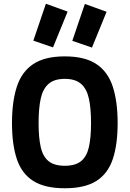

<svg xmlns="http://www.w3.org/2000/svg" viewBox="-20 -993 692 1025"><path d="M326 12Q219 12 157.5 -27Q96 -66 70 -143.5Q44 -221 44 -336Q44 -451 70 -530.5Q96 -610 157.5 -651Q219 -692 326 -692Q433 -692 494.5 -651Q556 -610 582 -530.5Q608 -451 608 -336Q608 -221 582 -143.5Q556 -66 494.5 -27Q433 12 326 12ZM326 -108Q382 -108 412.5 -132.5Q443 -157 454.5 -207.5Q466 -258 466 -336Q466 -415 454.5 -467Q443 -519 412.5 -545.5Q382 -572 326 -572Q270 -572 239.5 -545.5Q209 -519 197.5 -467Q186 -415 186 -336Q186 -258 197.5 -207.5Q209 -157 239.5 -132.5Q270 -108 326 -108ZM263 -740 158 -776 225 -973 341 -931ZM471 -739 366 -775 433 -972 549 -930Z"/></svg>

Font: Titillium Web
Style: Bold
Weight: 700
Designer: Mohamed Gaber, Accademia di Belle Arti di Urbino
Foundry: Kief Type Foundry, Accademia di Belle Arti di Urbino
Version: Version 3.000